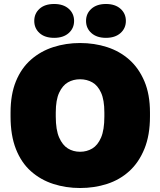

<svg xmlns="http://www.w3.org/2000/svg" viewBox="-20 -930 805 964"><path d="M382 14Q311 14 247.5 -6.5Q184 -27 135.5 -70Q87 -113 60 -181.5Q33 -250 33 -345V-365Q33 -456 60 -522Q87 -588 135.5 -630.5Q184 -673 247.5 -693.5Q311 -714 382 -714Q454 -714 517.5 -693.5Q581 -673 629 -630.5Q677 -588 705 -522Q733 -456 733 -365V-345Q733 -251 705 -182.5Q677 -114 629 -70.5Q581 -27 517.5 -6.5Q454 14 382 14ZM382 -168Q416 -168 443.5 -184.5Q471 -201 487.5 -239.5Q504 -278 504 -345V-365Q504 -428 487.5 -464.5Q471 -501 443.5 -516.5Q416 -532 382 -532Q348 -532 321 -516.5Q294 -501 277 -464.5Q260 -428 260 -365V-345Q260 -278 277 -239.5Q294 -201 321 -184.5Q348 -168 382 -168ZM252 -740Q205 -740 178.5 -764Q152 -788 152 -825Q152 -862 178.5 -886Q205 -910 252 -910Q298 -910 325 -886Q352 -862 352 -825Q352 -788 325 -764Q298 -740 252 -740ZM512 -740Q466 -740 439 -764Q412 -788 412 -825Q412 -862 439 -886Q466 -910 512 -910Q558 -910 585 -886Q612 -862 612 -825Q612 -788 585 -764Q558 -740 512 -740Z"/></svg>

Font: Golos Text ExtraBold
Style: Regular
Weight: 800
Designer: A.Korolkova, Vitaly Kuzmin
Foundry: ParaType Ltd
Version: Version 2.004